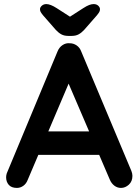

<svg xmlns="http://www.w3.org/2000/svg" viewBox="-20 -916 679 941"><path d="M332 -543 116 -35Q109 -16 94.5 -5.5Q80 5 63 5Q36 5 23 -10Q10 -25 10 -47Q10 -56 13 -66L262 -664Q270 -684 286.5 -695Q303 -706 322 -704Q340 -704 355.5 -693.5Q371 -683 378 -664L624 -78Q629 -65 629 -54Q629 -27 611.5 -11Q594 5 573 5Q555 5 540.5 -6Q526 -17 518 -36L303 -537ZM147 -157 202 -272H472L491 -157ZM304 -822 388 -876Q405 -887 417 -891.5Q429 -896 439 -896Q453 -896 461.5 -888Q470 -880 470 -871Q470 -864 467 -858Q464 -852 455 -841L392 -769Q379 -755 365 -747.5Q351 -740 331 -740H315Q295 -740 281 -747.5Q267 -755 254 -769L191 -841Q182 -852 179 -858Q176 -864 176 -871Q176 -880 185 -888Q194 -896 207 -896Q227 -896 258 -876L342 -822Z"/></svg>

Font: Quicksand Light
Style: Bold
Weight: 700
Version: Version 3.004